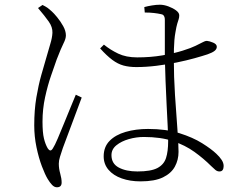

<svg xmlns="http://www.w3.org/2000/svg" viewBox="-20 -763 1040 813"><path d="M575 5Q531 5 495.5 -7.5Q460 -20 439.5 -44Q419 -68 419 -101Q419 -141 444 -166.5Q469 -192 512 -204.5Q555 -217 607 -217Q683 -217 740 -199Q797 -181 836 -156.5Q875 -132 896 -112Q910 -99 918.5 -86Q927 -73 927 -60Q927 -50 923 -43.5Q919 -37 909 -37Q900 -37 892 -43.5Q884 -50 874 -60Q842 -92 803 -120Q764 -148 712.5 -165.5Q661 -183 589 -183Q557 -183 525.5 -174Q494 -165 473 -148Q452 -131 452 -106Q452 -70 483 -53.5Q514 -37 562 -37Q619 -37 646.5 -51.5Q674 -66 683 -94Q692 -122 692 -165Q692 -189 690 -229.5Q688 -270 685.5 -319.5Q683 -369 681 -420Q679 -471 678 -516Q678 -536 678 -568Q678 -600 678 -631Q678 -662 678 -678Q678 -686 676.5 -690.5Q675 -695 672 -698.5Q669 -702 662 -703Q649 -706 631.5 -708Q614 -710 593 -710L591 -733Q605 -737 623.5 -740Q642 -743 657 -743Q674 -743 693 -736Q712 -729 725.5 -719Q739 -709 739 -698Q739 -689 736.5 -681.5Q734 -674 730.5 -662.5Q727 -651 723 -627Q720 -611 718.5 -593.5Q717 -576 716.5 -556.5Q716 -537 716 -515Q716 -438 721 -360.5Q726 -283 731 -219Q736 -155 736 -120Q736 -86 720.5 -57.5Q705 -29 670 -12Q635 5 575 5ZM221 30Q210 30 200.5 20Q191 10 182 -5Q171 -23 157.5 -58.5Q144 -94 134.5 -139.5Q125 -185 125 -232Q125 -298 134 -350.5Q143 -403 154.5 -444Q166 -485 175 -515Q185 -551 193 -577Q201 -603 202 -624Q203 -648 186.5 -671.5Q170 -695 141 -729L160 -742Q174 -735 181 -730Q188 -725 200 -714Q208 -707 222 -690Q236 -673 247.5 -652.5Q259 -632 259 -613Q259 -599 249 -579.5Q239 -560 220 -511Q211 -485 196.5 -443.5Q182 -402 171 -351.5Q160 -301 160 -248Q160 -202 166 -177Q172 -152 182 -135Q187 -127 192.5 -126Q198 -125 204 -135Q212 -147 224.5 -176.5Q237 -206 251.5 -241.5Q266 -277 279.5 -310Q293 -343 301 -362L326 -350Q319 -331 307.5 -300.5Q296 -270 284 -237.5Q272 -205 261.5 -177.5Q251 -150 246 -136Q239 -115 234 -99Q229 -83 229 -70Q229 -49 235 -28Q241 -7 241 10Q241 30 221 30ZM557 -479Q527 -479 503 -485.5Q479 -492 455.5 -509.5Q432 -527 404 -558L420 -574Q447 -552 480.5 -536Q514 -520 561 -520Q618 -520 667.5 -528.5Q717 -537 753.5 -548.5Q790 -560 808 -569Q831 -580 840 -585Q849 -590 856 -590Q867 -589 882.5 -582.5Q898 -576 898 -565Q898 -555 888.5 -547.5Q879 -540 859 -533Q838 -526 804 -516.5Q770 -507 728.5 -498.5Q687 -490 643 -484.5Q599 -479 557 -479Z"/></svg>

Font: Noto Serif JP ExtraLight
Style: Regular
Weight: 200
Designer: Ryoko NISHIZUKA  (kana & ideographs); Frank Grießhammer (Latin, Greek & Cyrillic); Wenlong ZHANG  (bopomofo); Sandoll Co
Foundry: Adobe
Version: Version 2.002-H1;hotconv 1.1.0;makeotfexe 2.6.0